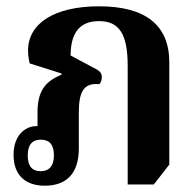

<svg xmlns="http://www.w3.org/2000/svg" viewBox="-20 -579 620 609"><path d="M122 10C193 10 230 -31 230 -108V-221C230 -286 244 -317 295 -312C300 -317 303 -325 303 -335C303 -349 294 -356 275 -365L204 -403C204 -475 233 -512 294 -512C359 -512 385 -470 385 -370V6H468L517 -57V-381C517 -499 442 -559 294 -559C153 -559 69 -505 69 -419C69 -408 70 -396 74 -378L175 -346V-342C120 -320 99 -286 99 -222V-179C98 -179 97 -179 96 -179C59 -179 23 -149 23 -88C23 -24 60 10 122 10ZM109 -36C81 -36 68 -53 68 -86C68 -118 81 -136 109 -136C138 -136 151 -119 151 -86C151 -54 137 -36 109 -36Z"/></svg>

Font: Noto Serif Thai Condensed
Style: Bold
Weight: 700
Width: 3
Designer: Monotype Design Team
Foundry: Monotype Imaging Inc.
Version: Version 2.002